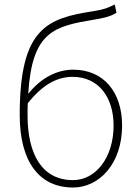

<svg xmlns="http://www.w3.org/2000/svg" viewBox="-20 -824 624 857"><path d="M306 -20C169 -20 103 -133 103 -310C103 -328 103 -346 104 -363C175 -453 242 -481 304 -481C424 -481 487 -385 487 -264C487 -120 407 -20 306 -20ZM492 -804C461 -789 451 -783 396 -774C191 -742 68 -700 68 -311C68 -101 156 13 306 13C422 13 525 -92 525 -264C525 -412 443 -513 307 -513C234 -513 162 -476 106 -405C123 -685 222 -707 404 -737C445 -744 472 -750 500 -767Z"/></svg>

Font: Genne Gothic ExtraLight
Style: Regular
Weight: 250
Designer: Ryoko NISHIZUKA (kana & ideographs); Paul D. Hunt (Latin, Greek & Cyrillic); Wenlong ZHANG (bopomofo); Sandoll Communica
Foundry: Adobe Systems Incorporated
Version: Version 1.004;PS 1.004;hotconv 16.6.51;makeotf.lib2.5.65220